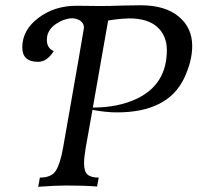

<svg xmlns="http://www.w3.org/2000/svg" viewBox="-20 -715 757 736"><path d="M126.5 1 132.8 -34.2Q177.7 -34.2 194.3 -61Q210.9 -87.9 221.7 -147.9Q300.8 -597.7 301.8 -607.9Q301.8 -639.2 259.8 -645Q228.5 -645 197.3 -625Q166 -605 160.6 -574.7L159.7 -561Q159.7 -530.8 186 -519Q160.2 -478 126 -478Q65.4 -478 65.4 -533.2Q65.4 -599.6 127 -646.2Q188.5 -692.9 273.4 -692.9L364.7 -691.9Q400.9 -691.9 453.1 -693.8L518.6 -694.8Q613.3 -694.8 665 -651.6Q716.8 -608.4 716.8 -539.1Q716.8 -481 686 -415.5Q623.5 -284.2 428.7 -284.2Q385.3 -284.2 334.5 -293.9L308.1 -146Q302.2 -111.8 302.2 -88.4Q302.2 -58.1 315.4 -46.1Q328.6 -34.2 358.4 -34.2L352.1 0Q303.2 -3.9 233.9 -3.9Q193.4 -3.9 126.5 1ZM335.9 -302.7Q432.6 -302.7 503.9 -336.4Q619.6 -391.1 619.6 -522.9Q619.6 -577.6 583.3 -611.1Q546.9 -644.5 474.6 -644.5Q433.1 -643.1 394.5 -636.2Z"/></svg>

Font: Kelvinch
Style: Italic
Weight: 400
Italic angle: -10°
Designer: Paul James Miller
Foundry: High-Logic / Made with FontCreator
Version: Version 3.40;July 22, 2017;FontCreator 11.0.0.2388 64-bit